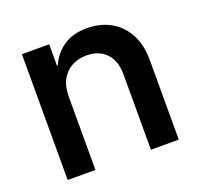

<svg xmlns="http://www.w3.org/2000/svg" viewBox="-100 -648 790 759"><g transform="rotate(-20 295.0 -269.0)"><path d="M178.2 -307.6V0H61.5V-529.3H176.3V-439L180.2 -439.9Q198.2 -482.9 237.5 -510.5Q276.9 -538.1 337.9 -538.1Q392.6 -538.1 435.8 -514.4Q479 -490.7 503.9 -445.1Q528.8 -399.4 528.8 -333V0H411.6V-316.9Q411.6 -374.5 381.3 -406Q351.1 -437.5 299.3 -437.5Q265.1 -437.5 237.8 -423.1Q210.4 -408.7 194.3 -379.9Q178.2 -351.1 178.2 -307.6Z"/></g></svg>

Font: Inter Cardless Tabular Medium
Style: Regular
Weight: 500
Designer: Rasmus Andersson
Foundry: rsms
Version: Version 4.000;git-4fc901f